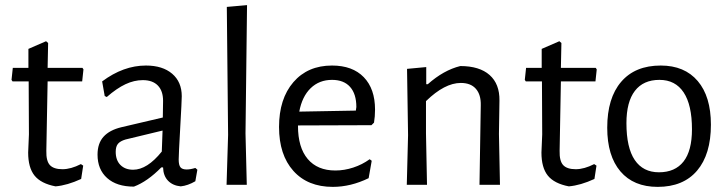

<svg xmlns="http://www.w3.org/2000/svg" viewBox="-20 -722 2841 750"><path d="M296 -81 305 -75 297 -23Q243 2 197 6Q140 -5 115 -36Q90 -67 90 -126L93 -197L92 -404H29L25 -410L30 -457H91V-531L160 -561L168 -554L166 -457H302L306 -451L301 -404H166L161 -133Q160 -93 175 -77Q190 -61 224 -61Q257 -61 296 -81Z M690 -346Q690 -329 684 -223Q678 -117 678 -99Q678 -77 685 -68.5Q692 -60 709 -60Q724 -60 743 -66L751 -59L743 -14Q714 3 686 6Q655 3 636.5 -16Q618 -35 617 -68H610Q556 -13 503 7Q436 7 398.5 -26.5Q361 -60 361 -118Q361 -162 384.5 -188Q408 -214 454 -225L616 -263L617 -328Q617 -367 596.5 -388Q576 -409 538 -409Q504 -409 470 -393Q436 -377 397 -343L389 -347L379 -404Q462 -466 550 -466Q615 -466 652.5 -434Q690 -402 690 -346ZM470 -177Q450 -171 441 -160.5Q432 -150 432 -129Q432 -96 450.5 -77.5Q469 -59 500 -59Q555 -59 612 -130L615 -212Z M939 -201 944 0H865L871 -195L866 -695L945 -702Z M1144 -232V-230Q1144 -146 1182 -101Q1220 -56 1290 -56Q1325 -56 1360 -67.5Q1395 -79 1424 -100L1432 -94L1420 -26Q1350 8 1280 8Q1182 8 1126 -54.5Q1070 -117 1070 -226Q1070 -336 1126 -401Q1182 -466 1277 -466Q1357 -466 1401 -420.5Q1445 -375 1445 -294Q1445 -267 1441 -243L1431 -233ZM1149 -286 1370 -290 1372 -304Q1372 -355 1347.5 -382.5Q1323 -410 1277 -410Q1227 -410 1193.5 -377.5Q1160 -345 1149 -286Z M1858 -311Q1859 -352 1839 -375Q1819 -398 1780 -398Q1717 -398 1644 -327V-201L1648 0H1569L1574 -194L1570 -453L1645 -460V-393H1651Q1713 -448 1778 -464Q1853 -464 1892.5 -429Q1932 -394 1931 -329L1929 -199L1933 0H1853Z M2301 -81 2310 -75 2302 -23Q2248 2 2202 6Q2145 -5 2120 -36Q2095 -67 2095 -126L2098 -197L2097 -404H2034L2030 -410L2035 -457H2096V-531L2165 -561L2173 -554L2171 -457H2307L2311 -451L2306 -404H2171L2166 -133Q2165 -93 2180 -77Q2195 -61 2229 -61Q2262 -61 2301 -81Z M2757 -235Q2757 -119 2703 -55.5Q2649 8 2549 8Q2455 8 2403.5 -52.5Q2352 -113 2352 -223Q2352 -339 2406.5 -402.5Q2461 -466 2561 -466Q2654 -466 2705.5 -405.5Q2757 -345 2757 -235ZM2427 -241Q2427 -145 2459.5 -97Q2492 -49 2554 -49Q2617 -49 2650 -91Q2683 -133 2683 -217Q2683 -312 2650.5 -361Q2618 -410 2556 -410Q2493 -410 2460 -367Q2427 -324 2427 -241Z"/></svg>

Font: Alegreya Sans
Style: Regular
Weight: 400
Designer: Juan Pablo del Peral
Foundry: Huerta Tipografica
Version: Version 2.008; ttfautohint (v1.6)